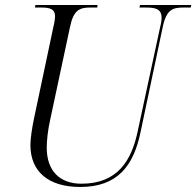

<svg xmlns="http://www.w3.org/2000/svg" viewBox="-20 -734 781 764"><path d="M299 10C447 10 511 -73 539 -207L627 -624C642 -697 667 -704 711 -704H739L741 -714H537L535 -704H560C598 -704 623 -699 623 -663C623 -654 621 -640 617 -625L528 -212C504 -98 450 -3 304 -3C218 -3 166 -54 166 -146C166 -174 170 -215 180 -259L258 -624C272 -694 296 -704 339 -704H367L368 -714H121L119 -704H145C180 -704 199 -697 199 -670C199 -661 197 -644 192 -625L115 -261C107 -223 101 -181 101 -157C101 -50 174 10 299 10Z"/></svg>

Font: Noto Serif Display SemiCondensed Light
Style: Italic
Weight: 300
Width: 4
Italic angle: -12°
Designer: Monotype Design Team
Foundry: Monotype Imaging Inc.
Version: Version 2.009